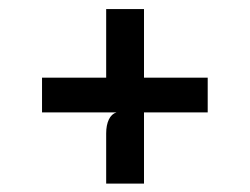

<svg xmlns="http://www.w3.org/2000/svg" viewBox="-20 -554 564 434"><path d="M220 -139V-252.5Q220 -271 226 -283.8Q232 -296.5 243.5 -300L220 -325.5V-373.5V-533.5H305.5V-139ZM75 -300V-378.5H449.5V-300Z"/></svg>

Font: Spline Sans
Style: Regular
Weight: 400
Designer: Eben Sorkin, Mirko Velimirovic
Foundry: Sorkin Type
Version: Version 1.001